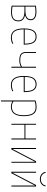

<svg xmlns="http://www.w3.org/2000/svg" viewBox="1510 -2270 979 4040"><g transform="rotate(90 2000.0 -250.5)"><path d="M120.1 -294.9H197.3Q386.7 -294.9 385.7 -406.2Q385.7 -506.8 225.6 -506.8Q169.9 -506.8 120.1 -498ZM120.1 -275.4V-22.5Q173.8 -13.7 236.3 -12.7Q291 -12.7 328.6 -24.9Q366.2 -37.1 382.3 -59.1Q398.4 -81.1 404.3 -100.6Q410.2 -120.1 410.2 -146.5Q410.2 -214.8 358.9 -245.1Q307.6 -275.4 197.3 -275.4ZM429.7 -146.5Q429.7 6.8 236.3 6.8Q165 6.8 99.6 -4.9V-514.6Q157.2 -526.4 225.6 -527.3Q313.5 -527.3 359.9 -496.1Q406.2 -464.8 406.2 -406.2Q406.2 -314.5 300.8 -287.1V-286.1Q429.7 -261.7 429.7 -146.5Z M899.4 -280.3Q898.4 -352.5 886.2 -400.9Q874 -449.2 851.6 -471.7Q829.1 -494.1 806.6 -502Q784.2 -509.8 753.9 -509.8Q675.8 -509.8 638.2 -455.1Q600.6 -400.4 598.6 -280.3ZM598.6 -259.8Q598.6 -131.8 640.1 -70.8Q681.6 -9.8 768.6 -9.8Q838.9 -9.8 899.4 -41V-18.6Q835.9 10.7 768.6 9.8Q578.1 9.8 579.1 -259.8Q579.1 -399.4 621.1 -464.8Q663.1 -530.3 753.9 -530.3Q839.8 -530.3 879.4 -467.8Q918.9 -405.3 918.9 -269.5V-259.8Z M1405.3 -519.5V0H1384.8V-200.2Q1327.1 -167 1253.9 -167Q1157.2 -167 1116.2 -199.7Q1075.2 -232.4 1075.2 -305.7V-519.5H1094.7V-305.7Q1094.7 -244.1 1127.4 -215.3Q1160.2 -186.5 1253.9 -186.5Q1329.1 -186.5 1384.8 -222.7V-519.5Z M1899.4 -280.3Q1898.4 -352.5 1886.2 -400.9Q1874 -449.2 1851.6 -471.7Q1829.1 -494.1 1806.6 -502Q1784.2 -509.8 1753.9 -509.8Q1675.8 -509.8 1638.2 -455.1Q1600.6 -400.4 1598.6 -280.3ZM1598.6 -259.8Q1598.6 -131.8 1640.1 -70.8Q1681.6 -9.8 1768.6 -9.8Q1838.9 -9.8 1899.4 -41V-18.6Q1835.9 10.7 1768.6 9.8Q1578.1 9.8 1579.1 -259.8Q1579.1 -399.4 1621.1 -464.8Q1663.1 -530.3 1753.9 -530.3Q1839.8 -530.3 1879.4 -467.8Q1918.9 -405.3 1918.9 -269.5V-259.8Z M2405.3 -259.8Q2405.3 -390.6 2364.7 -450.2Q2324.2 -509.8 2235.4 -509.8Q2168.9 -509.8 2115.2 -493.2V-44.9Q2160.2 -9.8 2224.6 -9.8Q2316.4 -9.8 2360.8 -70.8Q2405.3 -131.8 2405.3 -259.8ZM2424.8 -259.8Q2424.8 9.8 2224.6 9.8Q2165 9.8 2115.2 -21.5V219.7H2094.7V-506.8Q2156.2 -530.3 2235.4 -530.3Q2333 -530.3 2378.9 -464.8Q2424.8 -399.4 2424.8 -259.8Z M2915 -519.5V0H2894.5V-275.4H2605.5V0H2585V-519.5H2605.5V-294.9H2894.5V-519.5Z M3117.2 -26.4 3374 -519.5H3405.3V0H3384.8V-494.1H3382.8L3126 0H3094.7V-519.5H3115.2V-26.4Z M3617.2 -26.4 3874 -519.5H3905.3V0H3884.8V-494.1H3882.8L3626 0H3594.7V-519.5H3615.2V-26.4ZM3879.9 -719.7H3900.4Q3900.4 -671.9 3856.9 -635.7Q3813.5 -599.6 3750 -599.6Q3686.5 -599.6 3643.1 -635.7Q3599.6 -671.9 3599.6 -719.7H3620.1Q3620.1 -681.6 3657.2 -650.9Q3694.3 -620.1 3750 -620.1Q3805.7 -620.1 3842.8 -650.9Q3879.9 -681.6 3879.9 -719.7Z"/></g></svg>

Font: Mgen+ 1mn thin
Style: Regular
Weight: 100
Designer: [Source Han Sans]
Ryoko NISHIZUKA  (kana & ideographs); Paul D. Hunt (Latin, Greek & Cyrillic); Wenlong ZHANG  (bopomofo
Version: Version 1.059.20150602